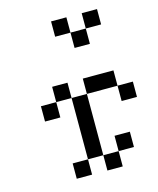

<svg xmlns="http://www.w3.org/2000/svg" viewBox="-115 -850 768 931"><g transform="rotate(-15 269.0 -384.5)"><path d="M230.8 -230.8H307.7V-153.8H230.8ZM230.8 -307.7H307.7V-230.8H230.8ZM230.8 -384.6H307.7V-307.7H230.8ZM153.8 -461.5H230.8V-384.6H153.8ZM76.9 -384.6H153.8V-307.7H76.9ZM307.7 -461.5H384.6V-384.6H307.7ZM384.6 -461.5H461.5V-384.6H384.6ZM461.5 -384.6H538.5V-307.7H461.5ZM230.8 -153.8H307.7V-76.9H230.8ZM153.8 -76.9H230.8V0H153.8ZM384.6 -153.8H461.5V-76.9H384.6ZM307.7 -76.9H384.6V0H307.7ZM307.7 -615.4V-692.3H384.6V-615.4ZM384.6 -692.3V-769.2H461.5V-692.3ZM230.8 -692.3V-769.2H307.7V-692.3Z"/></g></svg>

Font: Jacquarda Bastarda 9
Style: Regular
Weight: 400
Designer: Sarah Cadigan-Fried
Version: Version 1.000; ttfautohint (v1.8.4.7-5d5b)